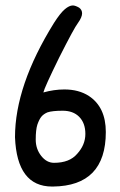

<svg xmlns="http://www.w3.org/2000/svg" viewBox="-20 -680 439 704"><path d="M197 -469Q252 -578 266 -596Q281 -617 281 -631Q281 -644 270 -652Q256 -660 247 -660Q234 -660 217.5 -646Q201 -632 178 -596Q35 -366 35 -177Q42 4 171 4H174Q368 2 368 -196Q368 -287 306 -328Q269 -352 216 -352Q178 -352 139 -341Q143 -359 197 -469ZM210 -274Q248 -274 270 -252Q293 -229 293 -189Q293 -149 263 -116Q235 -83 178 -83Q151 -83 131 -108.5Q111 -134 111 -168Q111 -204 117 -223Q124 -243 132 -252.5Q140 -262 154 -268Q172 -274 210 -274Z"/></svg>

Font: Patrick Hand SC
Style: Regular
Weight: 400
Designer: Patrick Wagesreiter
Foundry: Patrick Wagesreiter
Version: Version 2.001; ttfautohint (v1.8.2)